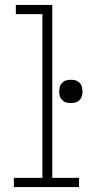

<svg xmlns="http://www.w3.org/2000/svg" viewBox="-20 -755 415 775"><path d="M36 0V-37H151V-698H44V-735H191V-37H299V0ZM266 -339Q256 -339 247 -341.5Q238 -344 231 -351Q224 -358 221.5 -367Q219 -376 219 -386Q219 -396 221.5 -405Q224 -414 231 -421Q238 -428 247 -430.5Q256 -433 266 -433Q276 -433 285 -430.5Q294 -428 301 -421Q308 -414 310.5 -405Q313 -396 313 -386Q313 -376 310.5 -367Q308 -358 301 -351Q294 -344 285 -341.5Q276 -339 266 -339Z"/></svg>

Font: Zed Sans Extralight
Style: Regular
Weight: 200
Designer: Belleve Invis
Foundry: Belleve Invis
Version: Version 1.0.0; ttfautohint (v1.8.4)